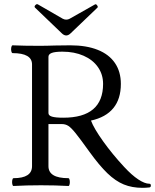

<svg xmlns="http://www.w3.org/2000/svg" viewBox="-20 -881 737 913"><path d="M404.3 -160.6Q360.8 -221.2 339.8 -247.3Q318.8 -273.4 305.2 -282.2Q291.5 -291 274.4 -291H210.4V-90.8Q210.4 -33.7 305.2 -33.7Q309.6 -33.7 311.3 -24.4Q313 -15.1 311.3 -5.9Q309.6 3.4 305.2 3.4Q244.1 0 174.8 0Q105.5 0 44.4 3.4Q40 3.4 38.3 -5.9Q36.6 -15.1 38.3 -24.4Q40 -33.7 44.4 -33.7Q132.3 -33.7 132.3 -90.8V-574.7Q132.3 -601.6 109.1 -615Q85.9 -628.4 40 -628.4Q35.6 -628.4 33.7 -637.7Q31.7 -647 33.7 -656.2Q35.6 -665.5 40 -665.5Q93.8 -663.1 168.9 -663.1Q187 -663.1 205.3 -663.6Q223.6 -664.1 241.7 -664.6Q290.5 -665.5 314.5 -665.5Q390.6 -665.5 444.6 -644Q498.5 -622.6 526.6 -581.3Q554.7 -540 554.7 -481.9Q554.7 -410.6 519 -366.9Q483.4 -323.2 412.6 -307.6Q426.8 -270 470.5 -209Q514.2 -147.9 570.3 -87.4Q606.4 -48.3 637.5 -27.8Q668.5 -7.3 690.4 -7.3Q697.3 -7.3 697.3 1.5Q697.3 5.4 695.6 7.6Q693.8 9.8 690.4 10.3Q672.4 12.2 657.7 12.2Q607.9 12.2 568.6 -3.9Q529.3 -20 490.7 -57.1Q452.1 -94.2 404.3 -160.6ZM470.2 -481.9Q470.2 -526.9 445.8 -561.8Q421.4 -596.7 377.4 -616Q333.5 -635.3 276.9 -635.3Q242.2 -635.3 226.3 -629.4Q210.4 -623.5 210.4 -610.8V-343.3Q210.4 -331.5 227.1 -326.4Q243.7 -321.3 281.2 -321.3Q375.5 -321.3 422.9 -361.6Q470.2 -401.9 470.2 -481.9ZM273.4 -723.1 146.5 -844.7Q141.6 -850.1 148.4 -856.9Q151.9 -860.4 154.5 -861.1Q157.2 -861.8 160.6 -859.9L278.3 -792Q286.6 -787.6 294.9 -787.6Q303.7 -787.6 311.5 -792L431.6 -859.9H432.1Q434.1 -861.3 436.3 -860.6Q438.5 -859.9 441.4 -856Q444.3 -852.5 444.8 -849.6Q445.3 -846.7 443.4 -844.7L316.4 -723.1Q305.7 -712.4 294.9 -712.4Q284.2 -712.4 273.4 -723.1Z"/></svg>

Font: Junicode Two Beta VF
Style: Regular
Weight: 400
Designer: Peter S. Baker
Foundry: Briery Creek Software
Version: Version 1.031 beta; ttfautohint (v1.8.1.43-b0c9)